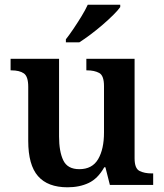

<svg xmlns="http://www.w3.org/2000/svg" viewBox="-20 -786 695 816"><path d="M267 10Q183 10 141.5 -37.5Q100 -85 100 -187V-417Q100 -461 81.5 -474Q63 -487 28 -487H25V-536H231V-206Q231 -142 249 -104.5Q267 -67 317 -67Q372 -67 397 -109.5Q422 -152 422 -223V-420Q422 -465 401.5 -476Q381 -487 350 -487H347V-536H552V-113Q552 -70 573 -59.5Q594 -49 624 -49H631V0H447L428 -75H423Q396 -27 357 -8.5Q318 10 267 10ZM260 -619Q275 -638 292.5 -664Q310 -690 326.5 -717Q343 -744 353 -766H491V-756Q482 -743 462 -723Q442 -703 416.5 -681Q391 -659 365 -639.5Q339 -620 317 -606H260Z"/></svg>

Font: Noto Serif Telugu SemiBold
Style: Regular
Weight: 600
Designer: Jelle Bosma - Monotype Design Team
Foundry: Monotype Imaging Inc.
Version: Version 2.005; ttfautohint (v1.8.4.7-5d5b)